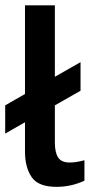

<svg xmlns="http://www.w3.org/2000/svg" viewBox="-20 -708 355 739"><path d="M305 -91.2V-12.5Q253.8 11.2 197.5 11.2Q127.5 11.2 101.9 -26.2Q76.2 -63.8 76.2 -123.8V-237.5L0 -193.8V-302.5L76.2 -346.2V-687.5H191.2V-412.5L290 -468.8V-358.8L191.2 -302.5V-158.8Q191.2 -121.2 203.8 -101.9Q216.2 -82.5 248.8 -82.5Q272.5 -82.5 305 -91.2Z"/></svg>

Font: Cambay
Style: Bold
Weight: 700
Designer: Pooja Saxena
Foundry: Pooja Saxena
Version: Version 1.096;PS 001.096;hotconv 1.0.70;makeotf.lib2.5.58329